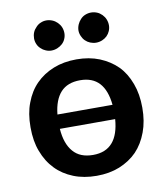

<svg xmlns="http://www.w3.org/2000/svg" viewBox="-82 -784 737 858"><g transform="rotate(-10 287.0 -354.5)"><path d="M412.6 -228H161.6Q166.5 -159.7 198.2 -123.5Q229 -87.4 288.1 -87.4Q346.2 -87.4 377 -123.5Q407.2 -158.2 412.6 -228ZM162.1 -293H412.1Q405.3 -359.4 375 -392.6Q344.2 -426.3 288.1 -426.3Q230.5 -426.3 199.7 -392.6Q168.9 -358.9 162.1 -293ZM288.1 -521Q345.7 -521 392.1 -502.4Q439.5 -482.9 472.2 -450.2Q504.4 -417.5 522.9 -367.2Q541 -318.8 541 -257.3Q541 -195.8 522.9 -147.5Q504.4 -97.7 472.2 -64Q439.9 -30.8 392.1 -11.2Q345.7 7.3 288.1 7.3Q230 7.3 183.6 -11.2Q135.7 -30.3 103.5 -64Q70.3 -98.1 51.8 -147.5Q33.7 -193.8 33.7 -257.3Q33.7 -320.8 51.8 -367.2Q70.3 -417 103.5 -450.2Q136.2 -483.4 183.6 -502.4Q230 -521 288.1 -521ZM255.9 -646Q255.9 -632.3 250.5 -620.1Q245.6 -607.9 235.4 -598.6Q225.6 -589.8 212.9 -584.5Q199.7 -579.1 185.5 -579.1Q172.4 -579.1 160.2 -584.5Q147.9 -589.4 138.7 -598.6Q128.4 -607.9 123.5 -620.1Q118.2 -632.3 118.2 -646Q118.2 -660.2 123.5 -673.3Q128.4 -685.1 138.7 -695.3Q147.9 -705.6 160.2 -710.4Q172.4 -715.8 185.5 -715.8Q199.7 -715.8 212.9 -710.4Q225.6 -705.1 235.4 -695.3Q245.6 -685.1 250.5 -673.3Q255.9 -660.2 255.9 -646ZM458 -646Q458 -632.3 452.6 -620.1Q447.8 -608.4 438 -598.6Q428.2 -589.4 416 -584.5Q402.8 -579.1 388.7 -579.1Q375 -579.1 361.8 -584.5Q349.6 -589.4 340.3 -598.6Q331.1 -607.4 325.7 -620.1Q319.8 -633.3 319.8 -646Q319.8 -659.2 325.7 -673.3Q331.1 -685.5 340.3 -695.3Q349.6 -705.6 361.8 -710.4Q375 -715.8 388.7 -715.8Q402.8 -715.8 416 -710.4Q427.7 -705.6 438 -695.3Q448.2 -684.6 452.6 -673.3Q458 -660.2 458 -646Z"/></g></svg>

Font: Lato-SemiBold
Style: Bold
Weight: 500
Designer: Lukasz Dziedzic with Adam Twardoch and Botio Nikoltchev
Foundry: tyPoland Lukasz Dziedzic
Version: ""